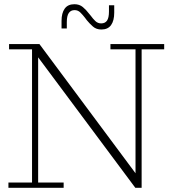

<svg xmlns="http://www.w3.org/2000/svg" viewBox="-20 -891 804 911"><path d="M622 0 161 -619 167 -682 623 -69ZM20 0V-25H132V-657H23V-682H167L161 -619V-25H282V0ZM622 0 619 -69H623V-657H504V-682H759V-657H652V0ZM461 -751Q437 -751 421 -765Q405 -779 392 -795L383 -807L401 -828L411 -816Q421 -802 432.5 -791Q444 -780 460 -780Q479 -780 488 -793.5Q497 -807 497 -836V-866H522V-831Q522 -793 507 -772Q492 -751 461 -751ZM272 -792Q272 -829 287 -850Q302 -871 333 -871Q357 -871 373 -857.5Q389 -844 401 -828L411 -816L392 -795L383 -807Q373 -820 361.5 -831.5Q350 -843 334 -843Q316 -843 306.5 -829.5Q297 -816 297 -786V-756H272Z"/></svg>

Font: Montagu Slab 144pt ExtraLight
Style: Regular
Weight: 250
Version: Version 1.000